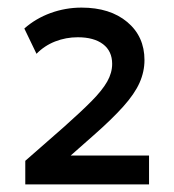

<svg xmlns="http://www.w3.org/2000/svg" viewBox="-20 -846 457 505"><path d="M46.5 -361V-423L147.5 -511.5Q192.5 -551.5 220.8 -580Q249 -608.5 262 -631.5Q275 -654.5 275 -678Q275 -711.5 251 -729.8Q227 -748 184.5 -748Q153.5 -748 125.2 -737Q97 -726 76 -704.5L44 -771Q74 -797.5 113.2 -811.8Q152.5 -826 194.5 -826Q269.5 -826 314.8 -788Q360 -750 360 -688Q360 -657.5 347 -628.2Q334 -599 304.2 -565.8Q274.5 -532.5 225.5 -489.5L166 -437H372V-361Z"/></svg>

Font: Geologica Cursive Medium
Style: Regular
Weight: 500
Designer: Sindre Bremnes, Frode Helland
Foundry: Monokrom Skriftforlag AS
Version: Version 1.010;gftools[0.9.28]